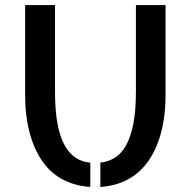

<svg xmlns="http://www.w3.org/2000/svg" viewBox="-20 -740 760 765"><path d="M199.2 -375Q199.2 -299.8 209 -247.6Q218.8 -195.3 237.3 -161.6Q255.9 -127.9 281.7 -111.3Q307.6 -94.7 339.8 -91.8V4.9Q280.3 1 231.9 -23.9Q183.6 -48.8 150.4 -95.2Q117.2 -141.6 98.6 -209Q80.1 -276.4 80.1 -363.3V-719.7H199.2ZM639.6 -719.7V-363.3Q639.6 -276.4 621.1 -209Q602.5 -141.6 568.8 -95.2Q535.2 -48.8 487.3 -23.9Q439.5 1 379.9 4.9V-91.8Q412.1 -95.7 438 -111.8Q463.9 -127.9 482.4 -161.1Q501 -194.3 511.2 -246.6Q521.5 -298.8 521.5 -375V-719.7Z"/></svg>

Font: Allerta Stencil
Style: Regular
Weight: 400
Designer: Matt McInerney
Foundry: Matt McInerney
Version: Version 1.02